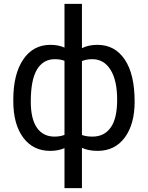

<svg xmlns="http://www.w3.org/2000/svg" viewBox="-20 -770 766 993"><path d="M48.8 0ZM48.8 -254.4Q48.8 -386.7 100.1 -462.4Q151.4 -538.1 240.7 -538.1Q282.2 -538.1 313.5 -523.9V-750H403.8V-521Q438 -538.1 483.9 -538.1Q573.7 -538.1 625 -462.4Q676.3 -386.7 676.3 -244.1Q676.3 -127.4 625.2 -58.6Q574.2 10.3 484.9 10.3Q437.5 10.3 403.8 -5.4V203.1H313.5V-3.9Q281.2 10.3 239.7 10.3Q150.9 10.3 99.9 -58.6Q48.8 -127.4 48.8 -247.1ZM585.9 -254.4Q585.9 -354 551.8 -408.9Q517.6 -463.9 457.5 -463.9Q426.8 -463.9 403.8 -454.1V-71.8Q425.8 -63.5 458.5 -63.5Q519 -63.5 552.5 -110.4Q585.9 -157.2 585.9 -254.4ZM139.2 -244.1Q139.2 -155.3 170.9 -109.4Q202.6 -63.5 262.2 -63.5Q290.5 -63.5 313.5 -72.3V-455.6Q293 -463.9 263.2 -463.9Q203.6 -463.9 171.4 -410.6Q139.2 -357.4 139.2 -244.1Z"/></svg>

Font: Roboto
Style: Regular
Weight: 400
Designer: Google
Version: Version 2.134; 2016; ttfautohint (v1.6)